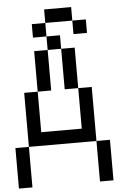

<svg xmlns="http://www.w3.org/2000/svg" viewBox="-68 -1132 802 1180"><g transform="rotate(-5 333.5 -541.5)"><path d="M0 0V-250H83.3V0ZM166.7 -333.3H416.7V-583.3H500V-250H83.3V-583.3H166.7ZM166.7 -583.3V-833.3H250V-583.3ZM166.7 -916.7V-1000H250V-916.7ZM333.3 -583.3V-833.3H416.7V-583.3ZM333.3 -833.3H250V-916.7H333.3ZM500 0V-250H583.3V0ZM500 -1000V-916.7H416.7V-1000ZM250 -1000V-1083.3H416.7V-1000Z"/></g></svg>

Font: Galmuri11 Regular
Style: Regular
Weight: 400
Designer: Minseo Lee (Quiple)
Version: Version 2.356;hotconv 1.1.0;makeotfexe 2.6.0 DEVELOPMENT